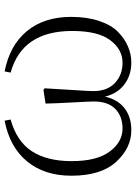

<svg xmlns="http://www.w3.org/2000/svg" viewBox="98 -659 575 811"><g transform="rotate(-90 385.5 -253.5)"><path d="M484.4 -496.1 489.3 -521.5Q599.6 -500 659.7 -427.2Q719.7 -354.5 719.7 -240.2Q719.7 -173.8 702.6 -122.6Q685.5 -71.3 656.7 -43Q627.9 -14.6 594.7 -0.5Q561.5 13.7 526.4 13.7Q473.6 13.7 434.6 -15.6Q395.5 -44.9 382.8 -97.7Q371.1 -43.9 334 -15.1Q296.9 13.7 241.2 13.7Q166 13.7 107.4 -50.3Q48.8 -114.3 48.8 -239.3Q48.8 -353.5 109.4 -426.8Q169.9 -500 281.2 -521.5L286.1 -496.1Q194.3 -470.7 152.3 -406.7Q110.4 -342.8 110.4 -238.3Q110.4 -131.8 150.9 -77.6Q191.4 -23.4 248 -23.4Q299.8 -23.4 331.1 -54.2Q362.3 -85 362.3 -144.5Q362.3 -162.1 358.4 -231.9Q354.5 -301.8 353.5 -348.6L411.1 -357.4L418 -352.5Q416 -311.5 411.1 -238.8Q406.2 -166 406.2 -147.5Q406.2 -87.9 440.4 -55.7Q474.6 -23.4 526.4 -23.4Q582 -23.4 621.1 -75.2Q660.2 -127 660.2 -236.3Q660.2 -447.3 484.4 -496.1Z"/></g></svg>

Font: GenYoMin TW TTF ExtraLight
Style: Regular
Weight: 250
Version: Version 1.300